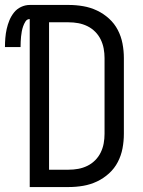

<svg xmlns="http://www.w3.org/2000/svg" viewBox="-56 -755 576 775"><path d="M64 0V-678Q53 -678 47 -668.5Q41 -659 37.5 -649Q34 -639 32 -628.5Q30 -618 29 -607.5Q28 -597 27.5 -586.5Q27 -576 27 -565H-36Q-36 -583 -34.5 -601.5Q-33 -620 -29 -638Q-25 -656 -18 -673Q-11 -690 0.5 -704.5Q12 -719 29 -727Q46 -735 64 -735H222Q251 -735 280 -730Q309 -725 335.5 -712.5Q362 -700 384 -680Q406 -660 419.5 -634Q433 -608 438.5 -579Q444 -550 444 -521V-215Q444 -185 438.5 -156Q433 -127 419.5 -101Q406 -75 384 -55Q362 -35 335.5 -22.5Q309 -10 280 -5Q251 0 221 0ZM142 -70H221Q241 -70 260 -73.5Q279 -77 296.5 -85.5Q314 -94 328 -108Q342 -122 350.5 -139.5Q359 -157 362.5 -176Q366 -195 366 -215V-521Q366 -540 362.5 -559Q359 -578 350.5 -595.5Q342 -613 328 -627Q314 -641 296.5 -649.5Q279 -658 260 -661.5Q241 -665 221 -665H142Z"/></svg>

Font: Iosevka Curly
Style: Regular
Weight: 400
Monospace: yes
Designer: Belleve Invis
Foundry: Belleve Invis
Version: Version 22.1.2; ttfautohint (v1.8.4)